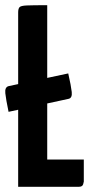

<svg xmlns="http://www.w3.org/2000/svg" viewBox="-20 -720 358 740"><path d="M50 0V-672Q50 -686 55 -692Q60 -698 83.5 -699Q107 -700 162 -700V-105H303V-20Q303 -20 300.5 -10Q298 0 283 0ZM13 -289Q3 -337 0.5 -360.5Q-2 -384 13 -388L243 -437Q254 -389 256.5 -365.5Q259 -342 244 -339Z"/></svg>

Font: Yanone Kaffeesatz ExtraLight
Style: Regular
Weight: 200
Designer: Yanone (Cyrillic: Daniel Pouzeot, Huerta Tipografica, and Cyreal)
Foundry: Yanone
Version: Version 2.003